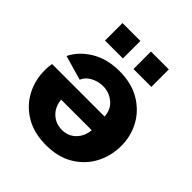

<svg xmlns="http://www.w3.org/2000/svg" viewBox="-199 -857 1002 1002"><g transform="rotate(45 302.0 -356.5)"><path d="M299 10Q210 10 147 -27.5Q84 -65 51 -127Q18 -189 18 -262Q18 -289 22 -312H410Q406 -364 371 -391.5Q336 -419 293 -419Q257 -419 225 -402Q193 -385 182 -356L46 -395Q76 -456 141.5 -495.5Q207 -535 298 -535Q387 -535 450 -497.5Q513 -460 546.5 -399Q580 -338 580 -266Q580 -191 547 -128.5Q514 -66 451 -28Q388 10 299 10ZM301 -105Q347 -105 377.5 -135Q408 -165 413 -214H187Q192 -164 224 -134.5Q256 -105 301 -105ZM131 -594V-723H263V-594ZM341 -594V-723H473V-594Z"/></g></svg>

Font: Raleway ExtraBold
Style: Regular
Weight: 800
Designer: Matt McInerney, Pablo Impallari, Rodrigo Fuenzalida
Foundry: Matt McInerney, Pablo Impallari, Rodrigo Fuenzalida
Version: Version 4.026